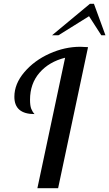

<svg xmlns="http://www.w3.org/2000/svg" viewBox="-20 -998 579 1018"><path d="M446.8 -748 288.1 0H178.2L325.2 -691.9Q239.7 -670.4 189.5 -612.3Q139.2 -554.2 139.2 -469.2Q139.2 -438 145.5 -421.6Q151.9 -405.3 163.1 -393.1Q56.2 -393.1 56.2 -484.9Q56.2 -553.2 108.9 -615.2Q161.6 -677.2 242.4 -713.6Q323.2 -750 405.8 -750Q420.4 -750 446.8 -748ZM539.1 -811H517.1L452.1 -912.1L290 -811H255.9L457 -978H478Z"/></svg>

Font: Lobster Two
Style: Italic
Weight: 400
Designer: Pablo Impallari
Foundry: Pablo Impallari. www.impallari.com
Version: Version 1.006